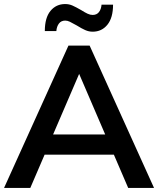

<svg xmlns="http://www.w3.org/2000/svg" viewBox="-20 -931 783 951"><path d="M615 0 544 -165H201L130 0H0L319 -705H424L743 0ZM243 -265H501L372 -565ZM303 -911Q322 -911 339 -903.5Q356 -896 382 -881Q401 -869 414 -863Q427 -857 439 -857Q459 -857 470 -871Q481 -885 483 -908H540Q540 -843 512 -808.5Q484 -774 439 -774Q420 -774 402 -782Q384 -790 360 -805Q337 -818 325.5 -823.5Q314 -829 303 -829Q283 -829 272 -814.5Q261 -800 259 -777H202Q202 -843 230 -877Q258 -911 303 -911Z"/></svg>

Font: wassup Sans
Style: Bold
Weight: 700
Version: Version 2.001